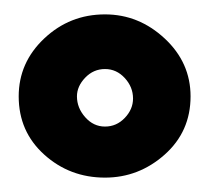

<svg xmlns="http://www.w3.org/2000/svg" viewBox="-20 -744 291 267"><path d="M126 -724Q173 -724 209 -690.5Q245 -657 245 -610Q245 -561 209 -529Q173 -497 126 -497Q77 -497 41.5 -529Q6 -561 6 -610Q6 -657 41.5 -690.5Q77 -724 126 -724ZM165 -607Q165 -623 153.5 -635.5Q142 -648 126 -648Q110 -648 98.5 -636Q87 -624 87 -610Q87 -594 98.5 -581Q110 -568 126 -568Q142 -568 153.5 -580Q165 -592 165 -607Z"/></svg>

Font: Palanquin
Style: Bold
Weight: 700
Designer: Pria Ravichandran
Version: Version 1.0.4